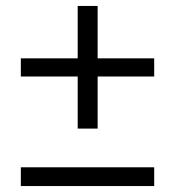

<svg xmlns="http://www.w3.org/2000/svg" viewBox="-20 -652 588 645"><path d="M241 -220V-395H50V-456H241V-632H308V-456H498V-395H308V-220ZM50 -27V-90H498V-27Z"/></svg>

Font: MuseoModerno SemiBold Light
Style: Regular
Weight: 300
Version: Version 1.001